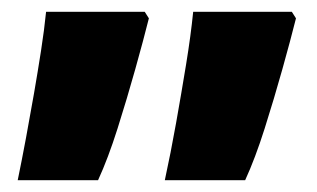

<svg xmlns="http://www.w3.org/2000/svg" viewBox="-20 -629 536 325"><path d="M10 -324Q17 -358 24 -395.5Q31 -433 37.5 -470.5Q44 -508 49.5 -543.5Q55 -579 58 -609H225L232 -598Q223 -562 209 -512Q195 -462 179 -411.5Q163 -361 146 -324ZM259 -324Q269 -370 278 -420.5Q287 -471 295 -520Q303 -569 307 -609H474L481 -598Q472 -562 458 -512Q444 -462 428 -411.5Q412 -361 395 -324Z"/></svg>

Font: Noto Sans Hebrew Thin Black
Style: Regular
Weight: 900
Version: Version 3.001